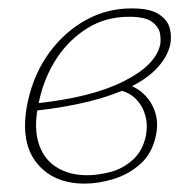

<svg xmlns="http://www.w3.org/2000/svg" viewBox="-20 -433 459 458"><path d="M182 5Q105 5 65.5 -47Q26 -99 47 -194Q62 -259 98 -308Q134 -357 184.5 -385Q235 -413 294 -413Q338 -413 359 -399Q380 -385 385 -365.5Q390 -346 386 -326Q379 -297 355 -271Q331 -245 290 -225Q249 -205 192.5 -191Q136 -177 65 -169L63 -186Q197 -200 274 -238.5Q351 -277 362 -326Q364 -336 362 -351.5Q360 -367 344 -380Q328 -393 288 -393Q232 -393 188 -365.5Q144 -338 115 -293.5Q86 -249 74 -195Q60 -137 70.5 -97Q81 -57 112 -36Q143 -15 188 -15Q213 -15 242.5 -22.5Q272 -30 296 -51Q320 -72 328 -109Q333 -135 326.5 -158Q320 -181 304 -197Q288 -213 264 -218L280 -232Q298 -228 313 -217Q328 -206 338.5 -190Q349 -174 353 -154Q357 -134 352 -110Q343 -67 315 -42Q287 -17 251 -6Q215 5 182 5Z"/></svg>

Font: Ysabeau Office Thin
Style: Italic
Weight: 250
Italic angle: -12°
Designer: Christian Thalmann (Catharsis Fonts)
Version: Version 2.001;gftools[0.9.30]; featfreeze: tnum,lnum,ss02